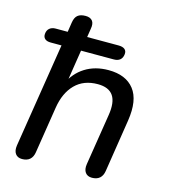

<svg xmlns="http://www.w3.org/2000/svg" viewBox="-108 -798 789 893"><g transform="rotate(15 286.5 -352.0)"><path d="M41.2 -47.8 121 -550.7H69.1Q50 -550.7 40.7 -559.1Q31.5 -567.5 32.7 -582.6Q34 -600.2 45.2 -609.7Q56.4 -619.3 74.9 -619.3H156L127.5 -586.9L139.5 -665.6Q143.3 -691 156.5 -701.6Q169.7 -712.3 194.2 -712.3Q216.7 -712.3 227.1 -699.5Q237.6 -686.7 232.5 -659.7L220.2 -581.2L206.7 -619.3H377.3Q397.7 -619.3 407.6 -610.9Q417.5 -602.5 415.6 -586.8Q413.7 -569.2 402.8 -560Q391.9 -550.7 373.4 -550.7H215L188.3 -380.3H177Q202.6 -436.3 250.3 -466.3Q298 -496.4 363 -496.4Q446.6 -496.4 486.4 -445.4Q526.2 -394.5 510.6 -293.7L471 -40.1Q467.5 -16.9 453.8 -4.8Q440 7.3 416.5 7.3Q394.6 7.3 384.2 -7.4Q373.7 -22 377.6 -47.8L416.6 -293.5Q427.1 -357.5 405.9 -388.9Q384.7 -420.4 331.3 -420.4Q263.5 -420.4 222.4 -378.7Q181.3 -337 169.8 -263.4L134.6 -40.1Q131.1 -16.9 117.4 -4.8Q103.7 7.3 80.2 7.3Q58.3 7.3 47.8 -7.4Q37.3 -22 41.2 -47.8Z"/></g></svg>

Font: SN Pro Thin
Style: Italic
Weight: 200
Italic angle: -9°
Designer: Tobias Whetton
Foundry: Supernotes
Version: Version 1.003;Glyphs 3.3 (3324)